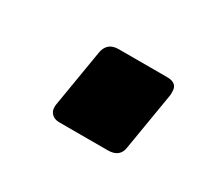

<svg xmlns="http://www.w3.org/2000/svg" viewBox="-47 -218 329 295"><g transform="rotate(30 117.0 -70.5)"><path d="M56 -15V-19L73 -121Q76 -142 97 -142H183Q201 -142 201 -127V-121L184 -19Q182 1 160 1H74Q66 1 61 -3.5Q56 -8 56 -15Z"/></g></svg>

Font: Exo
Style: Bold Italic
Weight: 700
Italic angle: -9°
Designer: Natanael Gama
Foundry: Natanael Gama
Version: Version 1.500; ttfautohint (v1.6)